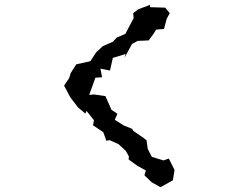

<svg xmlns="http://www.w3.org/2000/svg" viewBox="-20 -738 1040 803"><path d="M248 -380 274 -331 306 -289 337 -263 342 -274 373 -235 369 -214 412 -185 425 -149 438 -152 476 -135 506 -107 519 -84 518 -71 554 -45 590 -25 584 -5 614 24 651 45 703 16 710 -27 686 -75 664 -67 615 -82 598 -115 593 -151 582 -160 537 -191 533 -199 498 -213 460 -237 471 -262 446 -279 421 -336 373 -343 353 -341 379 -413 407 -415 400 -451 440 -443 452 -496 505 -512 501 -497 532 -554 556 -567 602 -569 621 -595 633 -614 666 -617 677 -659 690 -683 671 -706 607 -708 608 -718 558 -699 537 -683 539 -662 523 -632 504 -596 468 -581 453 -564 410 -545 382 -519 358 -482 299 -469 276 -433 269 -411Z"/></svg>

Font: チョークS
Style: Regular
Weight: 400
Designer: [Stick] Fontworks Inc.
Foundry: [Stick] Fontworks Inc.
Version: Version 1.200;FEAKit 1.0